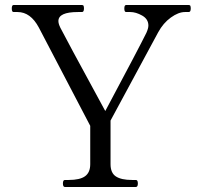

<svg xmlns="http://www.w3.org/2000/svg" viewBox="-20 -746 794 766"><path d="M239 0Q231 0 231 -14Q231 -28 239 -28H254Q299 -28 319.5 -43Q340 -58 340 -91V-244L135 -636Q102 -698 50 -698H34Q27 -698 27 -712Q27 -726 34 -726H307Q312 -726 313.5 -722.5Q315 -719 315 -712Q315 -698 307 -698H291Q213 -698 213 -662Q213 -651 221 -635Q234 -608 400 -303Q535 -556 564 -615Q572 -633 572 -644Q572 -670 547 -684Q522 -698 500 -698H483Q476 -698 476 -712Q476 -726 483 -726H733Q738 -726 739.5 -722.5Q741 -719 741 -712Q741 -698 733 -698H718Q692 -698 661.5 -676Q631 -654 611 -617L421 -265V-91Q421 -56 442.5 -42Q464 -28 507 -28H522Q530 -28 530 -14Q530 0 522 0Z"/></svg>

Font: Shippori Mincho
Style: Regular
Weight: 400
Designer: FONTDASU
Foundry: FONTDASU / Google Inc. / but / Adobe
Version: Version 3.110; ttfautohint (v1.8.3)